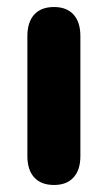

<svg xmlns="http://www.w3.org/2000/svg" viewBox="-20 -519 308 547"><path d="M134 8Q97 8 77.5 -13.5Q58 -35 58 -74V-416Q58 -456 77.5 -477.5Q97 -499 134 -499Q170 -499 189.5 -477.5Q209 -456 209 -416V-74Q209 -35 189.5 -13.5Q170 8 134 8Z"/></svg>

Font: Nunito ExtraBold
Style: Regular
Weight: 800
Designer: Vernon Adams
Foundry: Vernon Adams
Version: Version 3.602